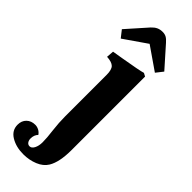

<svg xmlns="http://www.w3.org/2000/svg" viewBox="-354 -719 954 954"><g transform="rotate(45 122.5 -242.0)"><path d="M-52 134Q-52 106 -34.5 89Q-17 72 11 72Q24 72 36.5 78.5Q49 85 57 97Q42 112 42 137Q42 150 48.5 159Q55 168 66 168Q80 168 89 150.5Q98 133 98 108Q98 77 92 31Q86 -19 86 -62V-354Q86 -390 72.5 -403.5Q59 -417 24 -419L27 -458Q42 -461 81 -467Q188 -485 210 -492L227 -483V33Q227 118 201 161Q184 189 148.5 203.5Q113 218 72 218Q21 218 -15.5 196Q-52 174 -52 134ZM74 -675Q87 -689 100.5 -695.5Q114 -702 132 -702Q147 -702 158 -696Q169 -690 182 -675L277 -568L248 -531L128 -614L8 -531L-21 -568Z"/></g></svg>

Font: Caladea
Style: Bold
Weight: 700
Designer: Carolina Giovagnoli and Andres Torresi
Foundry: Carolina Giovagnoli & Andres Torresi
Version: Version 1.001